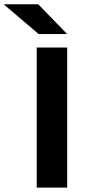

<svg xmlns="http://www.w3.org/2000/svg" viewBox="-94 -856 401 876"><path d="M212.5 0H73.5V-639H212.5ZM80.5 -836.5 211 -702V-700.5H82.5L-74.5 -834V-836.5Z"/></svg>

Font: AnekLatin_SemiExpandedSemiBold
Style: Regular
Weight: 600
Width: 6
Designer: Yesha Goshar
Foundry: Ek Type
Version: Version 1.003